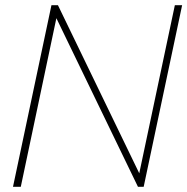

<svg xmlns="http://www.w3.org/2000/svg" viewBox="-20 -719 721 739"><path d="M178 -699H203L516 -52L653 -699H681L533 0H511L197 -649L60 0H30Z"/></svg>

Font: Prompt Thin
Style: Italic
Weight: 250
Italic angle: -12°
Designer: Katatrad Team
Foundry: CadsonDemak
Version: Version 1.001